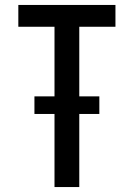

<svg xmlns="http://www.w3.org/2000/svg" viewBox="-20 -755 540 775"><path d="M200 0V-295H119V-366H200V-647H54V-735H446V-647H300V-366H381V-295H300V0Z"/></svg>

Font: Iosevka Semibold
Style: Regular
Weight: 600
Monospace: yes
Designer: Belleve Invis
Foundry: Belleve Invis
Version: Version 33.2.3; ttfautohint (v1.8.4)